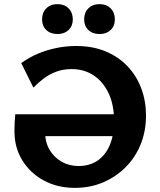

<svg xmlns="http://www.w3.org/2000/svg" viewBox="-20 -896 778 931"><path d="M343 15Q259 15 193 -20.5Q127 -56 88.5 -118Q50 -180 50 -260Q50 -281 51 -301Q52 -321 54 -342L204 -311Q201 -300 200 -283Q199 -266 199 -254Q199 -206 220.5 -169.5Q242 -133 278.5 -112Q315 -91 361 -91Q415 -91 453.5 -117.5Q492 -144 512.5 -193Q533 -242 533 -310Q533 -388 506.5 -444Q480 -500 434 -530.5Q388 -561 327 -561Q288 -561 254.5 -549Q221 -537 193.5 -516.5Q166 -496 142 -471L83 -590Q120 -617 163.5 -635.5Q207 -654 254.5 -663.5Q302 -673 349 -673Q430 -673 493 -646.5Q556 -620 599.5 -573.5Q643 -527 665.5 -466Q688 -405 688 -336Q688 -260 662 -196Q636 -132 589 -85Q542 -38 479.5 -11.5Q417 15 343 15ZM139 -236 54 -342H579V-236ZM259 -731Q225 -731 204.5 -750.5Q184 -770 184 -802Q184 -835 204.5 -855.5Q225 -876 259 -876Q292 -876 312.5 -855.5Q333 -835 333 -802Q333 -770 312.5 -750.5Q292 -731 259 -731ZM463 -731Q429 -731 408.5 -750.5Q388 -770 388 -802Q388 -835 408.5 -855.5Q429 -876 463 -876Q496 -876 516.5 -855.5Q537 -835 537 -802Q537 -770 516.5 -750.5Q496 -731 463 -731Z"/></svg>

Font: Ysabeau ExtraBold
Style: Regular
Weight: 800
Designer: Christian Thalmann (Catharsis Fonts)
Version: Version 2.002